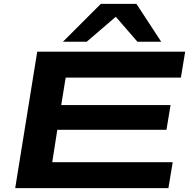

<svg xmlns="http://www.w3.org/2000/svg" viewBox="-20 -965 977 985"><path d="M58 0 171 -700H930L908 -567H317L294 -426H855L834 -299H274L248 -133H866L844 0ZM303 -751 497 -945H680L807 -751H685L574 -879L425 -751Z"/></svg>

Font: Georama ExtraExtended SemiBold
Style: Italic
Weight: 600
Width: 8
Italic angle: -9°
Designer: Jean-Baptiste Levee
Foundry: Production Type
Version: Version 1.000